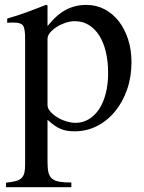

<svg xmlns="http://www.w3.org/2000/svg" viewBox="-20 -533 598 795"><path d="M9.8 -456.1Q33.2 -462.9 52.7 -469.2Q72.3 -475.6 90.8 -482.4Q109.4 -489.3 128.4 -496.6Q147.5 -503.9 169.9 -512.7L176.8 -510.7V-424.8Q213.9 -471.7 252.4 -492.2Q291 -512.7 337.9 -512.7Q377.9 -512.7 412.1 -495.1Q446.3 -477.5 471.2 -445.8Q496.1 -414.1 510.3 -370.6Q524.4 -327.1 524.4 -275.4Q524.4 -214.8 506.3 -162.6Q488.3 -110.4 456.5 -71.8Q424.8 -33.2 381.8 -11.2Q338.9 10.7 289.1 10.7Q271.5 10.7 257.3 8.3Q243.2 5.9 230.5 0.5Q217.8 -4.9 204.6 -14.2Q191.4 -23.4 176.8 -37.1V138.7Q176.8 165 180.7 181.2Q184.6 197.3 195.3 206.5Q206.1 215.8 225.1 219.2Q244.1 222.7 275.4 222.7V242.2H4.9V223.6Q29.3 220.7 44.9 216.8Q60.5 212.9 69.3 204.1Q78.1 195.3 81.1 181.6Q84 168 84 146.5V-375Q84 -415 75.2 -427.2Q66.4 -439.5 38.1 -439.5Q30.3 -439.5 23.9 -439.5Q17.6 -439.5 9.8 -438.5ZM176.8 -97.7Q176.8 -85 187.5 -72.3Q198.2 -59.6 214.8 -48.8Q231.4 -38.1 252.4 -31.2Q273.4 -24.4 293 -24.4Q323.2 -24.4 348.1 -39.6Q373 -54.7 390.6 -81.5Q408.2 -108.4 418 -146.5Q427.7 -184.6 427.7 -230.5Q427.7 -279.3 418 -319.3Q408.2 -359.4 390.1 -387.2Q372.1 -415 346.7 -430.2Q321.3 -445.3 290 -445.3Q270.5 -445.3 250.5 -438.5Q230.5 -431.6 213.9 -420.9Q197.3 -410.2 187 -397.5Q176.8 -384.8 176.8 -372.1Z"/></svg>

Font: BabelStone Tibetan Slim
Style: Regular
Weight: 400
Designer: Christopher J. Fynn
Foundry: BabelStone
Version: Version 10.011 October 1, 2023